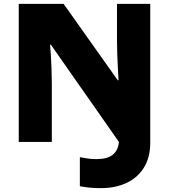

<svg xmlns="http://www.w3.org/2000/svg" viewBox="-20 -734 874 993"><path d="M502 239Q466 239 439 236Q412 233 393 229V79Q412 82 432 85.5Q452 89 477 89Q535 89 563 66.5Q591 44 595 0L243 -503H239Q241 -484 243 -450Q245 -416 246.5 -376.5Q248 -337 248 -300V0H77V-714H309L589 -319H593Q592 -338 590 -374Q588 -410 586.5 -451Q585 -492 585 -525V-714H757V4Q757 80 724.5 132.5Q692 185 634.5 212Q577 239 502 239Z"/></svg>

Font: Noto Sans Thaana Black
Style: Regular
Weight: 900
Designer: David Williams
Foundry: Google Inc.
Version: Version 3.001; ttfautohint (v1.8.4.7-5d5b)